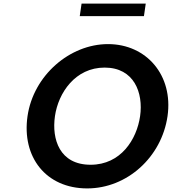

<svg xmlns="http://www.w3.org/2000/svg" viewBox="-20 -1061 973 1071"><path d="M435 -1041 424.9 -971H782.9L793 -1041ZM133.5 -413C100.6 -184.5 236.8 -10 466.4 -10C689.1 -10 881.6 -184.8 914.5 -413C947.3 -640.7 797.3 -815 582.4 -815C369.5 -815 166.3 -640.6 133.5 -413ZM286.5 -413C305.3 -543.6 400.2 -684 563.6 -684C728.1 -684 780.3 -543.3 761.5 -413C742.8 -283.2 654 -142 485.5 -142C312.9 -142 267.8 -283.4 286.5 -413Z"/></svg>

Font: Hussar Ekologiczny
Style: Regular
Weight: 400
Foundry: Cannot Into Space Fonts
Version: Version 0.97